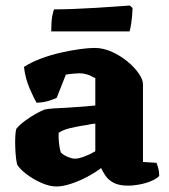

<svg xmlns="http://www.w3.org/2000/svg" viewBox="-20 -674 614 697"><path d="M185 3Q160 3 130.5 -10Q101 -23 76.5 -41.5Q52 -60 42 -77Q38 -95 36.5 -117.5Q35 -140 35 -157Q35 -173 36 -185.5Q37 -198 39 -206Q51 -221 71.5 -236Q92 -251 112 -262Q132 -273 141 -276Q151 -279 175.5 -280.5Q200 -282 223 -283Q258 -285 287 -287.5Q316 -290 326 -291V-390Q307 -401 293.5 -404.5Q280 -408 270 -408Q261 -408 244.5 -406.5Q228 -405 219 -403L186 -319Q179 -315 159 -308.5Q139 -302 113 -301Q103 -317 87.5 -353Q72 -389 67 -431Q93 -448 127.5 -461Q162 -474 199 -482.5Q236 -491 269 -495.5Q302 -500 323 -500Q355 -500 386 -486Q417 -472 442.5 -451Q468 -430 483.5 -407.5Q499 -385 499 -368V-86L548 -83Q551 -76 554.5 -63.5Q558 -51 558 -35Q547 -24 527 -16Q507 -8 485 -4Q463 0 446 0Q412 0 392.5 -10.5Q373 -21 363 -36Q353 -51 347 -64Q325 -47 295.5 -31.5Q266 -16 236.5 -6.5Q207 3 185 3ZM252 -98Q266 -98 288 -106.5Q310 -115 326 -125V-225Q316 -225 306 -222.5Q296 -220 280 -218Q256 -214 233 -208.5Q210 -203 193 -192Q192 -176 194 -155.5Q196 -135 201 -120Q212 -110 227 -104Q242 -98 252 -98ZM166 -560Q166 -595 169.6 -615Q173.2 -635 176.8 -640Q206.5 -640 246.6 -641.5Q286.6 -643 328 -645.5Q369.4 -648 402.7 -650.5Q436 -653 451.3 -654L461.2 -645Q460.3 -615 456.7 -591.5Q453.1 -568 450.4 -560Z"/></svg>

Font: Texturina Black
Style: Regular
Weight: 900
Designer: Guillermo Torres Carreño
Foundry: Omnibus-Type
Version: Version 1.002; ttfautohint (v1.8.3)